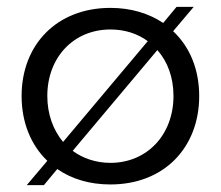

<svg xmlns="http://www.w3.org/2000/svg" viewBox="-20 -530 644 560"><path d="M302 8C459 8 561 -100 561 -250C561 -327 534 -393 485 -439L545 -510H495L456 -463C414 -491 362 -507 302 -507C145 -507 43 -399 43 -250C43 -173 70 -107 118 -61L58 10H108L147 -37C189 -8 241 8 302 8ZM302 -55C260 -55 222 -68 192 -90L439 -384C469 -350 486 -304 486 -250C486 -137 409 -55 302 -55ZM118 -250C118 -363 195 -444 302 -444C344 -444 381 -432 411 -410L164 -116C135 -151 118 -197 118 -250Z"/></svg>

Font: Absans
Style: Regular
Weight: 400
Designer: Valerio Monopoli
Version: Version 1.200;Glyphs 3.2 (3217)